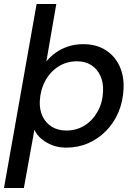

<svg xmlns="http://www.w3.org/2000/svg" viewBox="-40 -730 681 965"><path d="M-20 215 144 -710H243L193 -421Q213 -446 240.5 -465.5Q268 -485 302.5 -496.5Q337 -508 378 -508Q444 -508 490.5 -478.5Q537 -449 560.5 -398.5Q584 -348 581 -283Q578 -220 555.5 -166.5Q533 -113 494 -73Q455 -33 404 -10.5Q353 12 293 12Q254 12 222 -0.5Q190 -13 167 -33Q144 -53 133 -78L80 215ZM293 -74Q345 -74 385.5 -99.5Q426 -125 451 -170Q476 -215 478 -271Q480 -315 464.5 -349Q449 -383 419 -402.5Q389 -422 347 -422Q295 -422 253.5 -395.5Q212 -369 187.5 -324Q163 -279 160 -222Q158 -178 174 -145Q190 -112 220.5 -93Q251 -74 293 -74Z"/></svg>

Font: DM Sans 28pt Medium
Style: Italic
Weight: 500
Italic angle: -10°
Version: Version 4.004;gftools[0.9.30]